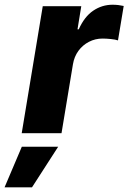

<svg xmlns="http://www.w3.org/2000/svg" viewBox="-82 -569 549 820"><path d="M10.7 0 100.6 -542.5H265.1L249 -443.8H254.4Q278.3 -497.6 315.9 -523.2Q353.5 -548.8 398.9 -548.8Q411.1 -548.8 423.6 -547.4Q436 -545.9 446.3 -543.5L421.9 -396.5Q410.6 -400.4 391.1 -402.3Q371.6 -404.3 356 -404.3Q324.7 -404.3 297.9 -390.4Q271 -376.5 252.9 -351.8Q234.9 -327.1 229.5 -294.4L180.7 0ZM-62.5 231 11.2 57.6H166.5L54.7 231Z"/></svg>

Font: Inter 16pt ExtraBold
Style: Italic
Weight: 800
Italic angle: -9.3988°
Version: Version 4.001;git-66647c0bb